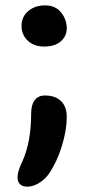

<svg xmlns="http://www.w3.org/2000/svg" viewBox="-20 -529 329 722"><path d="M146 -354Q107.9 -354 84.5 -376Q61 -397.9 61 -432.1Q61 -466.3 86.4 -487.5Q111.8 -508.8 148.9 -508.8Q188 -508.8 209.5 -482.4Q231 -456.1 231 -421.9Q231 -393.6 209 -373.8Q187 -354 146 -354ZM83 172.9Q64.9 172.9 55.4 163.8Q45.9 154.8 45.9 138.2Q45.9 114.7 64.9 76.2Q97.2 3.4 97.2 -103Q97.2 -134.8 110.4 -152.3Q123.5 -169.9 148.9 -169.9Q187.5 -169.9 209.2 -149.2Q231 -128.4 231 -88.9Q231 -40 212.9 19.3Q194.8 78.6 165 123Q149.9 145 127.2 158.9Q104.5 172.9 83 172.9Z"/></svg>

Font: Shantell Sans Irregular
Style: Regular
Weight: 500
Designer: Stephen Nixon, Anya Danilova, Shantell Martin
Foundry: Arrow Type
Version: Version 1.006;[9816181b4]